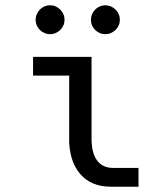

<svg xmlns="http://www.w3.org/2000/svg" viewBox="-20 -706 590 729"><path d="M347.7 -98.1Q368.2 -68.4 409.7 -68.4H505.9V2.9H401.4Q325.2 2.9 284.2 -45.9Q247.1 -88.9 242.7 -163.1V-418.9H105.5V-490.2H327.6V-169.9Q329.6 -123 347.7 -98.1ZM169.9 -686Q181.2 -686 191.2 -681.6Q201.2 -677.2 208.7 -669.7Q216.3 -662.1 220.7 -652.1Q225.1 -642.1 225.1 -630.9Q225.1 -619.6 220.7 -609.6Q216.3 -599.6 208.7 -592.3Q201.2 -585 191.2 -580.6Q181.2 -576.2 169.9 -576.2Q158.7 -576.2 148.7 -580.6Q138.7 -585 131.3 -592.3Q124 -599.6 119.6 -609.6Q115.2 -619.6 115.2 -630.9Q115.2 -642.1 119.6 -652.1Q124 -662.1 131.3 -669.7Q138.7 -677.2 148.7 -681.6Q158.7 -686 169.9 -686ZM379.9 -686Q391.1 -686 401.1 -681.6Q411.1 -677.2 418.7 -669.7Q426.3 -662.1 430.7 -652.1Q435.1 -642.1 435.1 -630.9Q435.1 -619.6 430.7 -609.6Q426.3 -599.6 418.7 -592.3Q411.1 -585 401.1 -580.6Q391.1 -576.2 379.9 -576.2Q368.7 -576.2 358.6 -580.6Q348.6 -585 341.3 -592.3Q334 -599.6 329.6 -609.6Q325.2 -619.6 325.2 -630.9Q325.2 -642.1 329.6 -652.1Q334 -662.1 341.3 -669.7Q348.6 -677.2 358.6 -681.6Q368.7 -686 379.9 -686ZM0 -490.2Z"/></svg>

Font: Code New Roman
Style: Regular
Weight: 400
Monospace: yes
Designer: Sam Radian
Foundry: Code New Roman
Version: Version 2.00 November 29, 2014